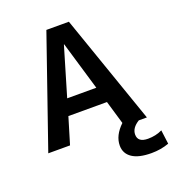

<svg xmlns="http://www.w3.org/2000/svg" viewBox="-165 -856 1086 1202"><g transform="rotate(-20 377.5 -255.0)"><path d="M356 -607H354L258 -283H452ZM484 -176H227L174 0H29L282 -730H432L686 0H632Q580 32 580 76Q580 128 648 128Q700 128 743 107L755 200Q701 220 638 220Q553 220 509.5 190.5Q466 161 466 108Q466 41 530 -20Z"/></g></svg>

Font: M PLUS 1p
Style: Bold
Weight: 700
Version: Version 1.062